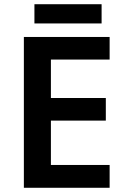

<svg xmlns="http://www.w3.org/2000/svg" viewBox="-20 -889 598 909"><path d="M499 0H93V-714H499V-607H221V-425H481V-318H221V-108H499ZM461 -869V-778H143V-869Z"/></svg>

Font: Noto Sans Cham SemiBold
Style: Regular
Weight: 600
Version: Version 2.002